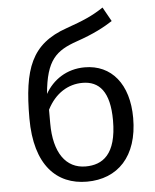

<svg xmlns="http://www.w3.org/2000/svg" viewBox="-56 -857 742 917"><g transform="rotate(-5 314.5 -398.0)"><path d="M360 -532C273 -532 207 -486 170 -421C184 -583 233 -624 334 -659C416 -687 468 -715 508 -741L470 -809C416 -773 373 -755 291 -726C118 -666 76 -549 76 -312C76 -86 180 13 324 13C471 13 570 -86 570 -271C570 -434 488 -532 360 -532ZM324 -60C230 -60 173 -138 173 -280V-345C212 -422 275 -459 343 -459C423 -459 473 -406 473 -268C473 -104 405 -60 324 -60Z"/></g></svg>

Font: Glow Sans SC Normal Book
Style: Regular
Weight: 500
Designer: Ryoko NISHIZUKA (kana, bopomofo & ideographs); Paul D. Hunt (Latin, Greek & Cyrillic); Sandoll Communications, Soo-young
Version: Version 0.93